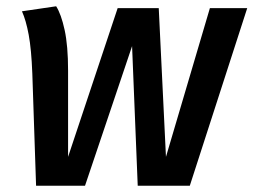

<svg xmlns="http://www.w3.org/2000/svg" viewBox="-20 -592 808 612"><path d="M768 -566 585 0H419L401 -445L251 0H95L83 -358Q80 -435 71.5 -481Q63 -527 50 -556L159 -572Q175 -547 186 -496.5Q197 -446 197 -367V-92L355 -566H486L509 -92L649 -566Z"/></svg>

Font: FiraGO Medium
Style: Italic
Weight: 500
Italic angle: -8°
Designer: bBox Type GmbH
Foundry: bBox Type GmbH
Version: Version 1.001